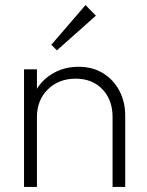

<svg xmlns="http://www.w3.org/2000/svg" viewBox="-20 -739 581 759"><path d="M75 0V-465H126V-388Q151 -428 194 -451.5Q237 -475 291 -475Q346 -475 387.5 -449.5Q429 -424 452 -380Q475 -336 475 -282V0H425V-276Q425 -344 385 -386Q345 -428 279 -428Q212 -428 169 -385.5Q126 -343 126 -276V0ZM205 -540 183 -562 318 -719 359 -677Z"/></svg>

Font: Outfit ExtraLight
Style: Regular
Weight: 200
Designer: Rodrigo Fuenzalida
Foundry: fragTYPE
Version: Version 1.100; ttfautohint (v1.8.4.7-5d5b);gftools[0.9.27]